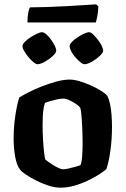

<svg xmlns="http://www.w3.org/2000/svg" viewBox="-20 -868 581 888"><path d="M260 0Q234 0 204.5 -9.5Q175 -19 147.5 -33Q120 -47 100 -60.5Q80 -74 73 -83Q57 -104 50 -144Q43 -184 43 -229Q43 -267 47 -303Q51 -339 57 -369Q63 -399 69 -417Q83 -426 110 -440Q137 -454 171 -467.5Q205 -481 239.5 -490.5Q274 -500 303 -500Q322 -500 347.5 -492.5Q373 -485 399 -473.5Q425 -462 446 -449Q467 -436 476 -425Q484 -410 489 -386.5Q494 -363 496 -335.5Q498 -308 498 -281Q498 -224 490.5 -170.5Q483 -117 472 -86Q460 -75 437 -60.5Q414 -46 384.5 -32Q355 -18 323 -9Q291 0 260 0ZM273 -85Q281 -85 296.5 -88.5Q312 -92 328 -96.5Q344 -101 352 -104Q358 -117 360 -145.5Q362 -174 362 -205Q362 -237 360.5 -273Q359 -309 356.5 -337Q354 -365 350 -371Q346 -377 332.5 -386.5Q319 -396 302 -404Q285 -412 271 -412Q261 -412 244.5 -408.5Q228 -405 212.5 -400.5Q197 -396 188 -392Q185 -385 182 -368.5Q179 -352 178 -332Q177 -312 177 -291Q177 -257 179 -222.5Q181 -188 184 -162.5Q187 -137 189 -131Q192 -128 202 -120.5Q212 -113 225 -105Q238 -97 251 -91Q264 -85 273 -85ZM371 -571Q363 -571 351.5 -580.5Q340 -590 328 -603.5Q316 -617 309 -631.5Q302 -646 302 -655Q302 -663 312.5 -674Q323 -685 338 -695Q353 -705 368 -712Q383 -719 392 -719Q400 -719 410.5 -709Q421 -699 432 -685Q443 -671 450 -657Q457 -643 457 -634Q457 -624 441 -609Q425 -594 404.5 -582.5Q384 -571 371 -571ZM153 -571Q146 -571 134.5 -580.5Q123 -590 111.5 -604Q100 -618 92 -631.5Q84 -645 84 -655Q84 -663 94.5 -674Q105 -685 120.5 -695Q136 -705 151 -712Q166 -719 174 -719Q183 -719 194 -709.5Q205 -700 215.5 -685.5Q226 -671 233 -657Q240 -643 240 -634Q240 -624 224 -609Q208 -594 187.5 -582.5Q167 -571 153 -571ZM107 -764Q107 -793 111 -811.5Q115 -830 119 -834Q152 -834 196.5 -835.5Q241 -837 287 -839.5Q333 -842 370 -844.5Q407 -847 424 -848L435 -839Q434 -813 430 -792.5Q426 -772 423 -764Z"/></svg>

Font: Texturina Medium 12pt
Style: Bold
Weight: 700
Version: Version 1.002